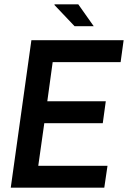

<svg xmlns="http://www.w3.org/2000/svg" viewBox="-20 -873 595 893"><path d="M30 0 126 -686H555L541 -584H225L200 -402H472L458 -300H186L158 -102H480L465 0ZM327 -751 233 -850 234 -853H344L416 -751Z"/></svg>

Font: Archivo Narrow SemiBold
Style: Italic
Weight: 600
Italic angle: -8°
Designer: Hector Gatti
Foundry: Omnibus-Type
Version: Version 3.002